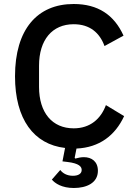

<svg xmlns="http://www.w3.org/2000/svg" viewBox="-20 -730 674 959"><path d="M348 -609C429 -609 478 -566 502 -500L597 -552C550 -656 469 -710 348 -710C166 -710 55 -583 55 -349C55 -134 149 -9 305 9L292 76L317 79C376 86 388 103 388 119C388 139 369 148 344 148C314 148 293 135 281 119L239 167C255 186 289 209 349 209C412 209 469 184 469 123C469 77 438 55 399 55C385 55 370 58 356 62L353 58L362 12C476 7 555 -53 600 -150L509 -205C484 -137 431 -89 348 -89C241 -89 175 -167 175 -296V-402C175 -531 241 -609 348 -609Z"/></svg>

Font: IBM Plex Thai Looped Medium
Style: Regular
Weight: 500
Designer: Mike Abbink, Paul van der Laan, Pieter van Rosmalen, Ben Mitchell, Mark Frömberg
Foundry: Bold Monday
Version: Version 1.0